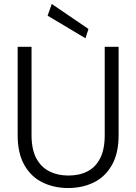

<svg xmlns="http://www.w3.org/2000/svg" viewBox="-20 -936 687 968"><path d="M323 12Q253 12 195 -16Q137 -44 103 -103.5Q69 -163 69 -255V-700H139V-255Q139 -183 163 -138Q187 -93 229 -72Q271 -51 325 -51Q380 -51 421 -72Q462 -93 485 -138Q508 -183 508 -255V-700H578V-255Q578 -163 544 -103.5Q510 -44 452.5 -16Q395 12 323 12ZM411 -743 220 -857 241 -916 426 -790Z"/></svg>

Font: DM Sans 12pt Light
Style: Regular
Weight: 300
Version: Version 4.004;gftools[0.9.30]